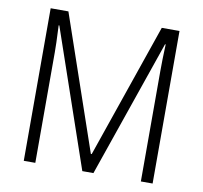

<svg xmlns="http://www.w3.org/2000/svg" viewBox="-79 -799 937 885"><g transform="rotate(10 389.5 -357.0)"><path d="M141 -643H138L139 -618Q142 -560 142 -517V0H88V-714H171L387 -85H391L608 -714H691V0H636V-518Q636 -567 639 -642H636L414 0H362Z"/></g></svg>

Font: Noto Sans UI NarrowLight
Style: Regular
Weight: 300
Width: 4
Designer: Monotype Design Team
Foundry: Monotype Imaging Inc.
Version: Version 1.001